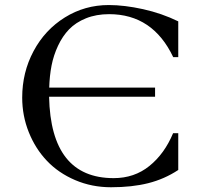

<svg xmlns="http://www.w3.org/2000/svg" viewBox="-20 -748 836 781"><path d="M70.3 -351.1Q70.3 -453.6 116.5 -540Q162.6 -626.5 243.7 -677Q324.7 -727.5 422.4 -727.5Q485.8 -727.5 562 -710.7Q638.2 -693.8 705.1 -661.1V-515.6H684.6Q601.6 -690.4 423.8 -690.4Q371.6 -690.4 329.8 -673.6Q288.1 -656.7 261.2 -628.9Q234.4 -601.1 216.1 -562Q197.8 -522.9 189.7 -481.2Q181.6 -439.5 180.2 -391.6H610.8V-354.5H179.7Q186.5 -23.4 442.4 -23.4Q526.4 -23.4 587.6 -72.8Q648.9 -122.1 684.1 -206.1H705.1V-56.6Q648.9 -19.5 583 -2.9Q517.1 13.7 431.6 13.7Q353.5 13.7 285.6 -15.4Q217.8 -44.4 170.9 -93.8Q124 -143.1 97.2 -210Q70.3 -276.9 70.3 -351.1Z"/></svg>

Font: Theano Old Style
Style: Regular
Weight: 400
Designer: Alexey Kryukov
Version: Version 2.00